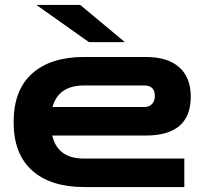

<svg xmlns="http://www.w3.org/2000/svg" viewBox="-20 -750 825 775"><path d="M319 5Q185 5 110 -61.5Q35 -128 35 -257Q35 -387 110 -453.5Q185 -520 319 -520H569Q657 -520 703.5 -478.5Q750 -437 750 -360Q750 -203 569 -203H191Q212 -110 319 -110H724V5ZM319 -405Q216 -405 192 -318H562Q582 -318 593.5 -330Q605 -342 605 -363Q605 -405 562 -405ZM339 -580 127 -730H304L484 -580Z"/></svg>

Font: Zen Dots
Style: Regular
Weight: 400
Designer: Yoshimichi Ohira
Foundry: A-1 Corp ZenFonts
Version: Version 1.000; ttfautohint (v1.8.3)